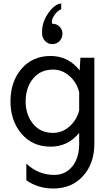

<svg xmlns="http://www.w3.org/2000/svg" viewBox="-20 -831 636 1101"><path d="M280 -578C296.7 -578 310.5 -583.8 321.5 -595.5C332.5 -607.2 338 -621.3 338 -638C338 -654 332.5 -667.5 321.5 -678.5C310.5 -689.5 296.7 -695 280 -695C277.3 -697 276.7 -703 278 -713C279.3 -723 285.2 -735 295.5 -749C305.8 -763 317.7 -772.7 331 -778V-811C307 -809.7 282.5 -791.5 257.5 -756.5C232.5 -721.5 220.3 -683.3 221 -642C221 -624 226.7 -608.8 238 -596.5C249.3 -584.2 263.3 -578 280 -578ZM441 -500 437 -427C393.7 -482.3 338 -510 270 -510C200.7 -510 145 -485.3 103 -436C61 -386.7 40 -324.7 40 -250C40 -176 61 -114.2 103 -64.5C145 -14.8 200.7 10 270 10C336.7 10 391.3 -16.3 434 -69V-6C434 48 420.8 91.2 394.5 123.5C368.2 155.8 333.7 172 291 172C229.7 172 176.3 150.3 131 107V203C176.3 234.3 227.7 250 285 250C356.3 250 413.5 226 456.5 178C499.5 130 521 68.7 521 -6V-500ZM284 -69C236 -69 197.8 -86.3 169.5 -121C141.2 -155.7 127 -198.7 127 -250C127 -302 141.2 -345.3 169.5 -380C197.8 -414.7 236 -432 284 -432C318.7 -432 349.8 -420 377.5 -396C405.2 -372 424 -341 434 -303V-197C424 -159.7 405.2 -129 377.5 -105C349.8 -81 318.7 -69 284 -69Z"/></svg>

Font: Orkney
Style: Regular
Weight: 400
Designer: Samuel Oakes and Alfredo Marco Pradil
Foundry: Alfredo Marco Pradil
Version: 1.0; ttfautohint (v1.5)